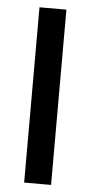

<svg xmlns="http://www.w3.org/2000/svg" viewBox="-51 -709 348 739"><g transform="rotate(5 123.5 -339.5)"><path d="M175.3 -677.7V-0.5H71.3V-677.7Z"/></g></svg>

Font: Vazirmatn UI NL Medium
Style: Regular
Weight: 500
Designer: Saber Rastikerdar
Foundry: Saber Rastikerdar
Version: Version 33.003